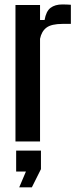

<svg xmlns="http://www.w3.org/2000/svg" viewBox="-20 -622 339 844"><path d="M48 0V-600H156V-534H176Q182.5 -572.5 202.2 -587.5Q222 -602.5 254.5 -602.5Q265 -602.5 275.2 -602Q285.5 -601.5 291.5 -601V-517H255.5Q206 -517 184.2 -500.5Q162.5 -484 156 -451.5V0ZM64.5 201.5 94 132H51V40H160V121.5L120 201.5Z"/></svg>

Font: Big Shoulders Display Thin
Style: Bold
Weight: 700
Version: Version 2.002